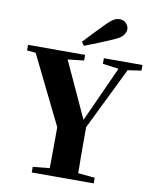

<svg xmlns="http://www.w3.org/2000/svg" viewBox="-104 -1070 917 1147"><g transform="rotate(10 354.5 -496.5)"><path d="M169 0V-34L270 -44Q270 -59 271 -73Q271 -106 271.5 -143.5Q272 -181 272 -230V-293L68 -708L15 -713V-747H361V-713L263 -702L419 -363L572 -700L475 -713V-747H709V-713L627 -701L442 -323V-145Q442 -107 443 -73Q443 -59 443 -44L545 -34V0ZM329 -821Q359 -853 389.5 -885.5Q420 -918 448 -946Q474 -972 491.5 -982.5Q509 -993 528 -993Q553 -993 568 -976.5Q583 -960 583 -940Q583 -925 570 -906Q557 -887 518 -870Q475 -851 431.5 -833.5Q388 -816 344 -799Z"/></g></svg>

Font: Early Summer Mincho Heavy
Style: Regular
Weight: 900
Designer: GuiWonder
Version: Version 1.002